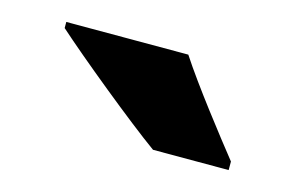

<svg xmlns="http://www.w3.org/2000/svg" viewBox="-39 -838 466 304"><g transform="rotate(15 194.5 -686.0)"><path d="M240 -766H40V-756C80 -720 179 -639 225 -606H349V-620C322 -654 268 -723 240 -766Z"/></g></svg>

Font: Noto Sans Telugu SemiCondensed Black
Style: Regular
Weight: 900
Width: 4
Designer: Jelle Bosma - Monotype Design Team
Foundry: Monotype Imaging Inc.
Version: Version 2.005